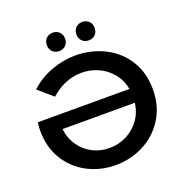

<svg xmlns="http://www.w3.org/2000/svg" viewBox="-144 -948 1045 1087"><g transform="rotate(-20 378.0 -404.5)"><path d="M34 -319Q34 -348 38 -370H590Q580 -424 546.5 -465Q513 -506 466 -527.5Q419 -549 364 -549Q316 -549 268.5 -530Q221 -511 179 -473L92 -548Q149 -600 221 -626.5Q293 -653 366 -653Q458 -653 538 -614Q618 -575 666 -500Q714 -425 714 -324Q714 -223 666.5 -147.5Q619 -72 540.5 -31.5Q462 9 371 9Q280 9 203 -31Q126 -71 80 -145.5Q34 -220 34 -319ZM592 -286H156Q163 -228 193 -185Q223 -142 269.5 -118Q316 -94 371 -94Q426 -94 473.5 -118Q521 -142 552.5 -185Q584 -228 592 -286ZM235 -762Q235 -787 250.5 -802.5Q266 -818 290 -818Q314 -818 329.5 -802.5Q345 -787 345 -762Q345 -738 329.5 -722.5Q314 -707 290 -707Q266 -707 250.5 -722.5Q235 -738 235 -762ZM413 -762Q413 -787 428.5 -802.5Q444 -818 468 -818Q492 -818 507.5 -802.5Q523 -787 523 -762Q523 -738 507.5 -722.5Q492 -707 468 -707Q444 -707 428.5 -722.5Q413 -738 413 -762Z"/></g></svg>

Font: Montserrat Ace
Style: Bold
Weight: 600
Designer: Julieta Ulanovsky
Foundry: Julieta Ulanovsky
Version: Version 1